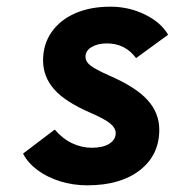

<svg xmlns="http://www.w3.org/2000/svg" viewBox="-20 -543 524 575"><path d="M241.5 12Q199 12 160.2 0Q121.5 -12 92.5 -33.5Q63.5 -55 49 -83L144 -155Q167.5 -127.5 196 -114Q224.5 -100.5 255 -100.5Q288 -100.5 307.2 -112.5Q326.5 -124.5 326.5 -144.5Q326.5 -159.5 310.2 -173Q294 -186.5 251.5 -205Q175 -238 142 -275.8Q109 -313.5 109 -362Q109 -410 134.2 -446.5Q159.5 -483 204.8 -503Q250 -523 311 -523Q365.5 -523 413.5 -499.8Q461.5 -476.5 483.5 -439L387.5 -369Q355 -413 300 -413Q272.5 -413 254.2 -402Q236 -391 236 -373Q236 -359 250 -347.5Q264 -336 306.5 -317Q386.5 -282.5 421.8 -243.5Q457 -204.5 457 -154.5Q457 -78.5 398.8 -33.2Q340.5 12 241.5 12Z"/></svg>

Font: Overpass ExtraBold
Style: Italic
Weight: 800
Italic angle: -10°
Designer: Delve Withrington, Dave Bailey, Thomas Jockin
Foundry: Delve Fonts LLC
Version: Version 4.000